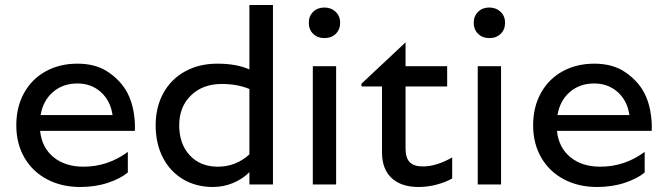

<svg xmlns="http://www.w3.org/2000/svg" viewBox="-20 -736 2658 766"><path d="M289 -482Q364 -482 414 -447Q464 -412 488 -366Q505 -334 512.5 -293Q520 -252 518 -214H140Q147 -147 193.5 -109Q240 -71 313 -71Q410 -71 490 -130V-48Q462 -24 411.5 -7Q361 10 300 10Q226 10 168 -20.5Q110 -51 77.5 -107Q45 -163 45 -236Q45 -309 76 -365Q107 -421 162.5 -451.5Q218 -482 289 -482ZM429 -277Q421 -334 382.5 -368.5Q344 -403 289 -403Q231 -403 191.5 -369Q152 -335 142 -277Z M601 -236Q601 -309 632 -365Q663 -421 719 -451.5Q775 -482 847 -482Q924 -482 975 -459V-716H1069V0H975V-49Q948 -22 910 -6Q872 10 829 10Q763 10 711 -20.5Q659 -51 630 -107Q601 -163 601 -236ZM849 -71Q921 -71 975 -120V-381Q927 -401 865 -401Q789 -401 742 -355.5Q695 -310 695 -236Q695 -162 737 -116.5Q779 -71 849 -71Z M1274 -706Q1247 -706 1229.5 -689Q1212 -672 1212 -645Q1212 -618 1229.5 -601Q1247 -584 1274 -584Q1302 -584 1319.5 -601Q1337 -618 1337 -645Q1337 -672 1319 -689Q1301 -706 1274 -706ZM1321 0H1228V-472H1321Z M1598 -391V-144Q1598 -106 1614.5 -89Q1631 -72 1667 -72Q1696 -72 1726.5 -82Q1757 -92 1784 -108V-24Q1758 -9 1722 0.5Q1686 10 1650 10Q1581 10 1542.5 -25.5Q1504 -61 1504 -129V-391H1422V-402L1598 -567V-472H1764V-391Z M1932 -706Q1905 -706 1887.5 -689Q1870 -672 1870 -645Q1870 -618 1887.5 -601Q1905 -584 1932 -584Q1960 -584 1977.5 -601Q1995 -618 1995 -645Q1995 -672 1977 -689Q1959 -706 1932 -706ZM1979 0H1886V-472H1979Z M2351 -482Q2426 -482 2476 -447Q2526 -412 2550 -366Q2567 -334 2574.5 -293Q2582 -252 2580 -214H2202Q2209 -147 2255.5 -109Q2302 -71 2375 -71Q2472 -71 2552 -130V-48Q2524 -24 2473.5 -7Q2423 10 2362 10Q2288 10 2230 -20.5Q2172 -51 2139.5 -107Q2107 -163 2107 -236Q2107 -309 2138 -365Q2169 -421 2224.5 -451.5Q2280 -482 2351 -482ZM2491 -277Q2483 -334 2444.5 -368.5Q2406 -403 2351 -403Q2293 -403 2253.5 -369Q2214 -335 2204 -277Z"/></svg>

Font: Madhuban
Style: Regular
Weight: 400
Designer: jaikishan Patel
Foundry: MagicType
Version: Version 1.000